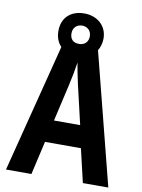

<svg xmlns="http://www.w3.org/2000/svg" viewBox="-95 -946 747 1011"><g transform="rotate(10 278.0 -440.5)"><path d="M377 -703C388 -721 395 -743 395 -768C395 -835 344 -881 273 -881C201 -881 154 -838 154 -767C154 -733 165 -705 184 -686L9 0H145L186 -179H378L420 0H556ZM273 -816C301 -816 322 -797 322 -767C322 -736 301 -718 273 -718C240 -718 224 -736 224 -767C224 -797 245 -816 273 -816ZM213 -298 258 -494C268 -538 276 -579 282 -620C286 -594 293 -558 304 -508L353 -298Z"/></g></svg>

Font: Kathrein 77 Bold Condensed
Style: Regular
Weight: 700
Width: 3
Designer: Lazydogs Typefoundry, based on Open Sans by Ascender Corporation
Foundry: Lazydogs Typefoundry
Version: Version 1.003;PS 001.003;hotconv 1.0.88;makeotf.lib2.5.64775